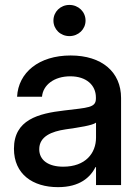

<svg xmlns="http://www.w3.org/2000/svg" viewBox="-20 -751 569 779"><path d="M215.3 8.3C304.2 8.3 346.2 -31.7 367.7 -73.2H369.6V0H471.2V-353.5C471.2 -458.5 393.6 -525.9 266.6 -525.9C137.7 -525.9 54.2 -456.5 49.3 -358.4H150.4C154.3 -405.8 199.2 -441.4 265.1 -441.4C330.6 -441.4 369.1 -405.3 369.1 -355.5V-351.1C369.1 -313.5 336.9 -314.5 240.2 -302.7C135.3 -290.5 36.6 -265.1 36.6 -147.5C36.6 -44.4 112.8 8.3 215.3 8.3ZM236.3 -74.7C176.3 -74.7 139.2 -101.1 139.2 -145.5C139.2 -197.8 189.9 -217.8 246.1 -226.1C300.8 -233.9 355.5 -242.2 369.6 -253.4V-192.9C369.6 -129.4 327.1 -74.7 236.3 -74.7ZM261.7 -604.5C298.3 -604.5 327.1 -632.3 327.1 -667.5C327.1 -703.1 298.3 -731 261.7 -731C225.1 -731 196.8 -703.1 196.8 -667.5C196.8 -632.3 225.1 -604.5 261.7 -604.5Z"/></svg>

Font: Inteeer Medium
Style: Regular
Weight: 500
Designer: Rasmus Andersson
Foundry: rsms
Version: Version 4.001;Glyphs 3.4 (3402)